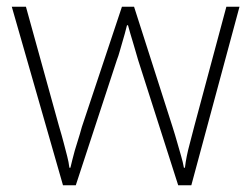

<svg xmlns="http://www.w3.org/2000/svg" viewBox="-20 -549 746 570"><path d="M390 -371Q386 -385 382 -398.5Q378 -412 374.5 -424Q371 -436 367 -449Q363 -462 360 -474H357Q354 -462 350.5 -449Q347 -436 343 -423Q339 -410 335.5 -397Q332 -384 327 -371L205 1H167L15 -529H57L155 -175Q164 -145 169.5 -123.5Q175 -102 179.5 -85Q184 -68 186 -51H189Q192 -63 195 -75.5Q198 -88 202 -102Q206 -116 211.5 -133Q217 -150 223 -172L342 -529H378L492 -173Q500 -148 506 -126.5Q512 -105 517.5 -86.5Q523 -68 526 -51H529Q531 -68 534.5 -85.5Q538 -103 544 -125Q550 -147 557 -175L652 -529H691L548 1H509Z"/></svg>

Font: Noto Sans Armenian ExtraLight
Style: Regular
Weight: 250
Designer: Monotype Design Team
Foundry: Monotype Imaging Inc.
Version: Version 2.007